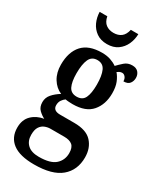

<svg xmlns="http://www.w3.org/2000/svg" viewBox="-243 -833 964 1152"><g transform="rotate(30 239.5 -257.0)"><path d="M203 238Q104 238 55 201Q6 164 6 96Q6 41 38.5 9.5Q71 -22 120 -30Q99 -40 79.5 -59Q60 -78 60 -112Q60 -143 80.5 -166.5Q101 -190 133 -210Q93 -227 68.5 -267Q44 -307 44 -362Q44 -450 88 -498.5Q132 -547 223 -547Q256 -547 281.5 -538.5Q307 -530 327 -516Q344 -534 365.5 -553Q387 -572 418 -572Q446 -572 460 -556Q474 -540 474 -517Q474 -495 461.5 -478.5Q449 -462 419 -462Q419 -480 409.5 -491.5Q400 -503 388 -503Q378 -503 370 -499Q362 -495 355 -490Q373 -469 385 -439.5Q397 -410 397 -366Q397 -289 355 -240Q313 -191 223 -191Q213 -191 197 -192Q181 -193 173 -195Q161 -187 151 -172.5Q141 -158 141 -137Q141 -99 190 -99H288Q372 -99 410 -57.5Q448 -16 448 49Q448 137 388 187.5Q328 238 203 238ZM221 -242Q261 -242 276 -273.5Q291 -305 291 -365Q291 -427 275.5 -461Q260 -495 221 -495Q182 -495 166.5 -460.5Q151 -426 151 -364Q151 -305 166.5 -273.5Q182 -242 221 -242ZM205 184Q285 184 319 153Q353 122 353 74Q353 35 334 19Q315 3 278 3H182Q163 3 144 10.5Q125 18 112.5 37Q100 56 100 92Q100 134 126.5 159Q153 184 205 184ZM221 -606Q177 -606 147.5 -627Q118 -648 103 -681Q88 -714 87 -752H140Q147 -716 168.5 -700Q190 -684 221 -684Q253 -684 274 -700Q295 -716 303 -752H355Q354 -714 339 -681Q324 -648 294.5 -627Q265 -606 221 -606Z"/></g></svg>

Font: Noto Serif Thai Condensed SemiBold
Style: Regular
Weight: 600
Width: 3
Designer: Monotype Design Team
Foundry: Monotype Imaging Inc.
Version: Version 2.002; ttfautohint (v1.8.4.7-5d5b)